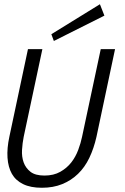

<svg xmlns="http://www.w3.org/2000/svg" viewBox="-20 -867 586 898"><path d="M431.2 -227.1Q418.9 -172.9 397.9 -128.9Q377 -85 345 -54Q313 -22.9 271 -5.9Q229 11.2 175.8 11.2Q123 11.2 88.1 -5.9Q53.2 -22.9 35.6 -54Q18.1 -85 15.1 -129.4Q12.2 -173.8 23.9 -228L110.8 -637.2H178.2L90.8 -227.1Q85 -198.2 83 -166Q81.1 -133.8 90.6 -107.4Q100.1 -81.1 122.6 -63.5Q145 -45.9 188 -45.9Q231 -45.9 262 -63.5Q293 -81.1 313.5 -107.4Q334 -133.8 345.9 -166Q357.9 -198.2 363.8 -227.1L451.2 -637.2H518.1ZM468.3 -793.9 231.9 -675.3 220.2 -707 447.3 -847.2Z"/></svg>

Font: Anonymous Pro
Style: Italic
Weight: 400
Italic angle: -12°
Monospace: yes
Designer: Mark Simonson
Version: Version 1.003